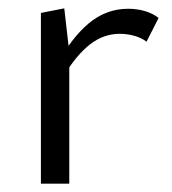

<svg xmlns="http://www.w3.org/2000/svg" viewBox="-20 -440 413 460"><path d="M78 0V-409L134 -420L146 -315V0ZM134 -260 117 -285Q150 -348 192 -383.5Q234 -419 287 -419Q308 -419 327 -413.5Q346 -408 360 -397L331 -340Q320 -349 302.5 -354Q285 -359 267 -359Q228 -359 195.5 -333.5Q163 -308 134 -260Z"/></svg>

Font: Ysabeau Office
Style: Regular
Weight: 400
Designer: Christian Thalmann (Catharsis Fonts)
Version: Version 2.001;gftools[0.9.30]; featfreeze: tnum,lnum,ss02